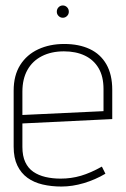

<svg xmlns="http://www.w3.org/2000/svg" viewBox="-20 -671 461 703"><path d="M210 -651Q201 -651 194.5 -644.5Q188 -638 188 -628Q188 -619 194.5 -612.5Q201 -606 210 -606Q219 -606 225.5 -612.5Q232 -619 232 -628Q232 -638 225.5 -644.5Q219 -651 210 -651ZM62 -133V-219L391 -235V-342Q391 -398 369.5 -435.5Q348 -473 308.5 -491.5Q269 -510 215 -510Q162 -510 120 -490.5Q78 -471 54 -433Q30 -395 30 -339V-134Q30 -93 43.5 -65Q57 -37 80.5 -20Q104 -3 136 4.5Q168 12 205 12Q245 12 287 -0.5Q329 -13 366 -35L353 -61Q312 -38 276.5 -27.5Q241 -17 202 -17Q172 -17 146.5 -23Q121 -29 102 -42Q83 -55 72.5 -77.5Q62 -100 62 -133ZM359 -345V-264L62 -250V-335Q62 -382 80.5 -415Q99 -448 133.5 -465.5Q168 -483 214 -483Q258 -483 290.5 -467.5Q323 -452 341 -421.5Q359 -391 359 -345Z"/></svg>

Font: Advent Pro ExtraLight
Style: Regular
Weight: 250
Version: Version 3.000